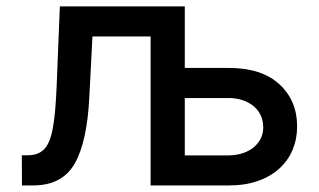

<svg xmlns="http://www.w3.org/2000/svg" viewBox="-20 -565 973 585"><path d="M46.5 -92H66.1Q96.2 -92 114.3 -110.1Q123.2 -119 129.8 -134.6Q136.4 -150.2 140.8 -173.8Q145.2 -197.4 148.1 -229.8Q150.9 -262.1 152.7 -304L162.3 -545.5H543V-358H677.2Q777.3 -358 831.3 -308.2Q885.3 -258.5 885.3 -180Q885.3 -141.7 871.6 -108.8Q858 -76 831.3 -51.7Q804.7 -27.3 766 -13.7Q727.3 0 677.2 0H438.9V-453.8H261.7L252.1 -268.5Q245.4 -133.2 207.7 -66.8Q169.7 0 81 0H46.9ZM677.2 -91.6Q696.4 -91.6 715.2 -96.9Q734 -102.3 748.8 -112.9Q763.5 -123.6 772.7 -139.6Q782 -155.5 782 -176.8Q782 -198.9 773.3 -215.7Q764.6 -232.6 749.8 -243.8Q735.1 -255 716.3 -260.7Q697.4 -266.3 677.2 -266.3H543V-91.6Z"/></svg>

Font: Inter P Medium
Style: Regular
Weight: 500
Designer: Rasmus Andersson
Foundry: rsms
Version: Version 3.018;git-588b23468